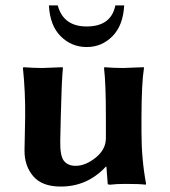

<svg xmlns="http://www.w3.org/2000/svg" viewBox="-20 -681 631 711"><path d="M193.8 -661.1Q214.8 -583 300.8 -583Q391.6 -583 407.2 -661.1H439.9Q436 -586.9 396.5 -546.9Q356.9 -506.8 301 -506.8Q245.1 -506.8 205.1 -546.4Q165 -585.9 161.1 -661.1ZM372.1 -64Q303.2 10.3 204.1 9.8Q135.3 9.8 102.5 -29.1Q69.8 -67.9 70.8 -126L73.2 -249Q74.2 -338.9 64.9 -429.2L66.9 -432.1Q103 -429.2 137.2 -429.2L211.9 -432.1L212.9 -429.2Q208 -376 205.1 -249L203.1 -159.2Q202.1 -103 217 -85Q231.9 -66.9 259.8 -66.9Q296.9 -66.9 334.5 -97.4Q372.1 -127.9 372.1 -168.9V-249Q372.1 -373 365.2 -429.2L367.2 -432.1Q401.4 -429.2 435.1 -429.2L512.2 -432.1L513.2 -429.2Q504.4 -376 503.9 -249V-191.9Q503.9 -90.8 521 0L519 2.9Q499 0 445.3 0Q410.6 0 388.2 2.9Q379.4 2.9 378.9 0L374 -64Z"/></svg>

Font: Linux Biolinum
Style: Bold
Weight: 700
Designer: Philipp H. Poll
Foundry: Philipp H. Poll
Version: Version 1.3.2 ; ttfautohint (v0.9)